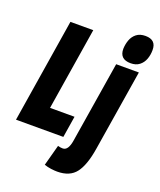

<svg xmlns="http://www.w3.org/2000/svg" viewBox="-191 -888 1015 1216"><g transform="rotate(20 317.0 -279.5)"><path d="M-14 0 98 -700H252L163 -144H328L305 0ZM576 -779Q649 -779 648 -709Q648 -677 637.5 -648.5Q627 -620 604 -602Q581 -584 545 -584Q471 -584 471 -654Q472 -686 482.5 -714.5Q493 -743 516 -761Q539 -779 576 -779ZM615 -547 527 -1Q509 113 468.5 166.5Q428 220 343 220Q326 220 302 217Q278 214 255 206L293 65Q303 68 311 69Q319 70 326 70Q363 70 374 -1L462 -547Z"/></g></svg>

Font: Georama Condensed ExtraBold
Style: Italic
Weight: 800
Width: 3
Italic angle: -9°
Designer: Jean-Baptiste Levee
Foundry: Production Type
Version: Version 1.000